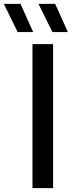

<svg xmlns="http://www.w3.org/2000/svg" viewBox="-88 -967 372 987"><path d="M79 0V-740H185V0ZM181.5 -802 110 -947H195.5L261 -802ZM3 -802 -68.5 -947H17.5L82.5 -802Z"/></svg>

Font: Encode Sans SC Condensed Thin Medium
Style: Regular
Weight: 500
Version: Version 3.002